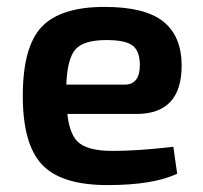

<svg xmlns="http://www.w3.org/2000/svg" viewBox="-20 -524 588 556"><path d="M306 -87Q381 -87 482 -99L493 -21Q424 12 291 12Q158 12 102 -47Q46 -106 46 -246Q46 -389 101 -446.5Q156 -504 283 -504Q400 -504 453 -461.5Q506 -419 506 -334Q506 -194 375 -194H175Q182 -130 211 -108.5Q240 -87 306 -87ZM288 -408Q223 -408 199 -381.5Q175 -355 172 -279H341Q385 -279 385 -336Q385 -376 364 -392Q343 -408 288 -408Z"/></svg>

Font: Exo 2 Semi Bold
Style: Regular
Weight: 600
Designer: Natanael Gama
Version: Version 1.001;PS 001.001;hotconv 1.0.88;makeotf.lib2.5.64775